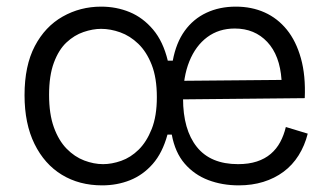

<svg xmlns="http://www.w3.org/2000/svg" viewBox="-20 -547 992 579"><path d="M288 12Q219 12 166.5 -20Q114 -52 84 -113Q54 -174 54 -260Q54 -349 85 -408Q116 -467 169 -497Q222 -527 285 -527Q331 -527 371 -510.5Q411 -494 441.5 -458Q472 -422 486 -364H501Q511 -418 537 -454Q563 -490 602.5 -508.5Q642 -527 691 -527Q739 -527 778 -509.5Q817 -492 845 -457.5Q873 -423 887.5 -371Q902 -319 899 -251L495 -247V-303L829 -306Q824 -380 786 -420.5Q748 -461 688 -461Q640 -461 605 -435Q570 -409 551 -362Q532 -315 532 -250Q532 -156 573.5 -104Q615 -52 698 -52Q730 -52 754.5 -60Q779 -68 796.5 -83Q814 -98 825 -118.5Q836 -139 842 -164L908 -144Q899 -108 880.5 -78.5Q862 -49 835 -29Q808 -9 774 1.5Q740 12 700 12Q650 12 608 -4Q566 -20 537 -53.5Q508 -87 498 -141H485Q470 -86 440.5 -52.5Q411 -19 372 -3.5Q333 12 288 12ZM291 -52Q317 -52 345.5 -62Q374 -72 398 -95.5Q422 -119 437.5 -158Q453 -197 453 -254Q453 -312 437.5 -351.5Q422 -391 397 -415Q372 -439 342.5 -449.5Q313 -460 285 -460Q260 -460 232 -450.5Q204 -441 180.5 -419Q157 -397 142.5 -358Q128 -319 128 -261Q128 -203 142.5 -163Q157 -123 181 -98.5Q205 -74 234 -63Q263 -52 291 -52Z"/></svg>

Font: Bricolage Grotesque Light
Style: Regular
Weight: 300
Designer: Mathieu Triay
Foundry: Atelier Triay
Version: Version 1.000;gftools[0.9.30]